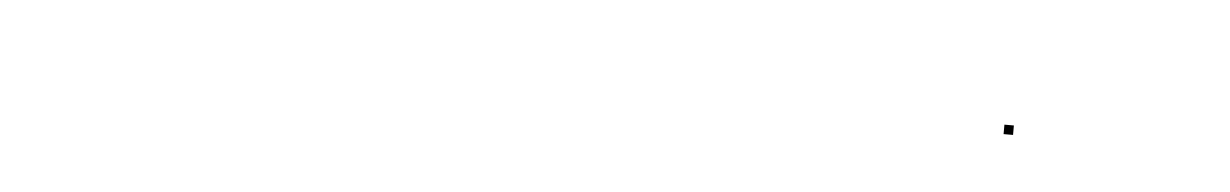

<svg xmlns="http://www.w3.org/2000/svg" viewBox="-21 -166 647 101"><g transform="rotate(5 303.0 -115.5)"><path d="M507.9 -113.3H512.9V-118.3H507.9Z"/></g></svg>

Font: FRB American Cursive Just Endings
Style: Italic
Weight: 400
Italic angle: -25°
Version: Version 2.0;Modular Font Editor K font №1